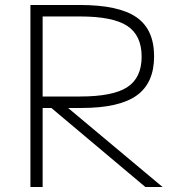

<svg xmlns="http://www.w3.org/2000/svg" viewBox="-20 -750 712 770"><path d="M102 0V-730H300Q456 -730 527 -681Q598 -632 598 -524Q598 -417 528 -367Q458 -317 307 -317H127V-363H301Q433 -363 490.5 -400.5Q548 -438 548 -523Q548 -608 490.5 -646Q433 -684 301 -684H151V0ZM563 0 161 -338H228L632 0Z"/></svg>

Font: M PLUS 1 Light
Style: Regular
Weight: 300
Designer: Coji Morishita
Foundry: UNDERFOREST DESIGN
Version: Version 1.001